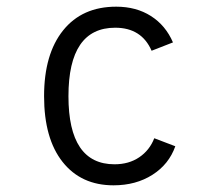

<svg xmlns="http://www.w3.org/2000/svg" viewBox="-20 -543 656 575"><path d="M112 -255Q112 -381 169 -452Q226 -523 328 -523Q388 -523 432 -495Q476 -467 498 -416L434 -391Q404 -460 325 -460Q185 -460 185 -255Q185 -51 323 -51Q366 -51 397 -72Q428 -93 442 -129L505 -105Q486 -51 436.5 -19.5Q387 12 320 12Q223 12 167.5 -58Q112 -128 112 -255Z"/></svg>

Font: Overpass Mono Light
Style: Regular
Weight: 300
Monospace: yes
Designer: Delve Withrington, Dave Bailey
Foundry: Delve Fonts
Version: Version 1.000;DELV;Overpass